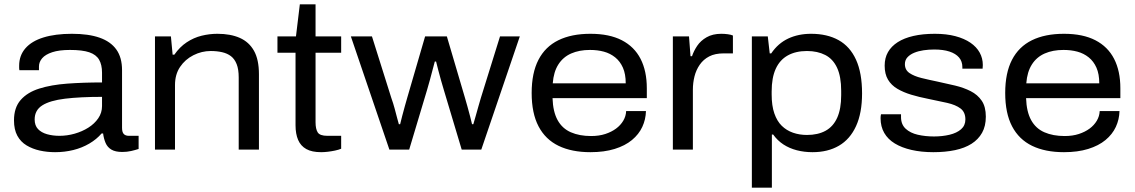

<svg xmlns="http://www.w3.org/2000/svg" viewBox="-20 -695 5273 892"><path d="M236 12Q199 12 165 4.5Q131 -3 103.5 -19.5Q76 -36 60.5 -64.5Q45 -93 45 -136Q45 -195 76 -230.5Q107 -266 162.5 -283.5Q218 -301 292.5 -306.5Q367 -312 454 -312V-357Q454 -394 440.5 -417.5Q427 -441 395 -452Q363 -463 305 -463Q255 -463 223 -452.5Q191 -442 176 -424.5Q161 -407 161 -386V-369H70Q69 -374 69 -378.5Q69 -383 69 -390Q69 -437 98 -470.5Q127 -504 182 -521Q237 -538 314 -538Q391 -538 442.5 -520Q494 -502 520.5 -465Q547 -428 547 -369V-101Q547 -81 555 -72.5Q563 -64 579 -64H624V-3Q609 2 589.5 6.5Q570 11 548 11Q516 11 497.5 0Q479 -11 470.5 -31Q462 -51 459 -75H452Q429 -48 395 -28Q361 -8 320.5 2Q280 12 236 12ZM256 -64Q292 -64 327 -74Q362 -84 390.5 -102Q419 -120 436.5 -145.5Q454 -171 454 -202V-245Q352 -245 282 -236.5Q212 -228 176.5 -205.5Q141 -183 141 -140Q141 -112 156.5 -95.5Q172 -79 198.5 -71.5Q225 -64 256 -64Z M700 0V-526H774L782 -441H790Q815 -477 847.5 -498.5Q880 -520 916.5 -529Q953 -538 990 -538Q1051 -538 1094 -519Q1137 -500 1160 -459Q1183 -418 1183 -350V0H1089V-335Q1089 -373 1079.5 -397Q1070 -421 1053 -434Q1036 -447 1012 -452.5Q988 -458 959 -458Q917 -458 878.5 -438.5Q840 -419 816.5 -384Q793 -349 793 -300V0Z M1472 12Q1429 12 1403 -2.5Q1377 -17 1365 -45Q1353 -73 1353 -113V-450H1269V-526H1355L1373 -675H1446V-526H1565V-450H1446V-127Q1446 -96 1456 -80Q1466 -64 1501 -64H1565V-4Q1553 1 1536.5 4.5Q1520 8 1503 10Q1486 12 1472 12Z M1789 0 1610 -526H1708L1798 -240Q1807 -215 1813.5 -190.5Q1820 -166 1825 -147Q1830 -128 1833 -118H1839Q1843 -134 1848.5 -156Q1854 -178 1860.5 -200.5Q1867 -223 1872 -241L1955 -526H2056L2140 -241Q2146 -222 2152 -199Q2158 -176 2164 -154.5Q2170 -133 2173 -118H2179Q2184 -134 2190 -156Q2196 -178 2202.5 -200.5Q2209 -223 2214 -240L2303 -526H2395L2216 0H2125L2042 -277Q2036 -297 2029 -321.5Q2022 -346 2016 -369.5Q2010 -393 2006 -409H2000Q1996 -394 1990 -371.5Q1984 -349 1977.5 -324.5Q1971 -300 1964 -277L1881 0Z M2723 12Q2636 12 2575 -17.5Q2514 -47 2482 -108Q2450 -169 2450 -263Q2450 -356 2481.5 -417Q2513 -478 2574 -508Q2635 -538 2723 -538Q2811 -538 2869 -508Q2927 -478 2956 -421.5Q2985 -365 2985 -285V-239H2547Q2549 -176 2570.5 -137Q2592 -98 2632 -80.5Q2672 -63 2726 -63Q2763 -63 2792 -72.5Q2821 -82 2842 -97.5Q2863 -113 2875.5 -134Q2888 -155 2889 -179H2981Q2980 -140 2964 -105.5Q2948 -71 2916 -44.5Q2884 -18 2835.5 -3Q2787 12 2723 12ZM2548 -308H2887Q2887 -351 2874 -380.5Q2861 -410 2838 -428.5Q2815 -447 2785.5 -455Q2756 -463 2721 -463Q2671 -463 2633.5 -446.5Q2596 -430 2574 -395.5Q2552 -361 2548 -308Z M3106 0V-526H3181L3188 -434H3195Q3203 -458 3219 -482Q3235 -506 3263 -522Q3291 -538 3331 -538Q3346 -538 3361 -536Q3376 -534 3385 -530V-447H3342Q3302 -447 3275 -433Q3248 -419 3231 -394.5Q3214 -370 3206.5 -340Q3199 -310 3199 -279V0Z M3473 177V-526H3547L3556 -447H3563Q3595 -494 3642 -516Q3689 -538 3748 -538Q3823 -538 3876 -508.5Q3929 -479 3957 -417.5Q3985 -356 3985 -261Q3985 -170 3957 -109Q3929 -48 3877.5 -18Q3826 12 3755 12Q3716 12 3681.5 3Q3647 -6 3619.5 -24Q3592 -42 3572 -70H3566V177ZM3729 -68Q3780 -68 3815.5 -87.5Q3851 -107 3869.5 -148Q3888 -189 3888 -253V-273Q3888 -339 3869 -380Q3850 -421 3814 -439.5Q3778 -458 3729 -458Q3677 -458 3640 -437.5Q3603 -417 3584 -375.5Q3565 -334 3565 -270V-256Q3565 -204 3577.5 -168Q3590 -132 3612 -110.5Q3634 -89 3664 -78.5Q3694 -68 3729 -68Z M4316 12Q4260 12 4214.5 1.5Q4169 -9 4137 -28.5Q4105 -48 4088 -77.5Q4071 -107 4071 -146Q4071 -151 4071.5 -155.5Q4072 -160 4073 -164H4166Q4166 -161 4166 -157.5Q4166 -154 4166 -151Q4166 -117 4187.5 -97Q4209 -77 4244 -69Q4279 -61 4319 -61Q4358 -61 4391.5 -69Q4425 -77 4445 -94.5Q4465 -112 4465 -140Q4465 -174 4442.5 -191Q4420 -208 4380.5 -217Q4341 -226 4291 -236Q4250 -244 4213.5 -255Q4177 -266 4149 -282.5Q4121 -299 4105.5 -325Q4090 -351 4090 -390Q4090 -426 4105.5 -453Q4121 -480 4150.5 -499Q4180 -518 4223.5 -528Q4267 -538 4323 -538Q4377 -538 4418.5 -527Q4460 -516 4488.5 -496.5Q4517 -477 4531.5 -450.5Q4546 -424 4546 -393Q4546 -388 4545.5 -384Q4545 -380 4545 -376H4451V-383Q4451 -410 4435.5 -428Q4420 -446 4391 -455.5Q4362 -465 4320 -465Q4295 -465 4271 -461.5Q4247 -458 4227.5 -450Q4208 -442 4196 -429Q4184 -416 4184 -397Q4184 -370 4205.5 -355.5Q4227 -341 4261.5 -332.5Q4296 -324 4335 -316Q4377 -307 4417 -297.5Q4457 -288 4489.5 -271.5Q4522 -255 4541 -227Q4560 -199 4560 -153Q4560 -109 4542.5 -78Q4525 -47 4493.5 -27Q4462 -7 4417 2.5Q4372 12 4316 12Z M4923 12Q4836 12 4775 -17.5Q4714 -47 4682 -108Q4650 -169 4650 -263Q4650 -356 4681.5 -417Q4713 -478 4774 -508Q4835 -538 4923 -538Q5011 -538 5069 -508Q5127 -478 5156 -421.5Q5185 -365 5185 -285V-239H4747Q4749 -176 4770.5 -137Q4792 -98 4832 -80.5Q4872 -63 4926 -63Q4963 -63 4992 -72.5Q5021 -82 5042 -97.5Q5063 -113 5075.5 -134Q5088 -155 5089 -179H5181Q5180 -140 5164 -105.5Q5148 -71 5116 -44.5Q5084 -18 5035.5 -3Q4987 12 4923 12ZM4748 -308H5087Q5087 -351 5074 -380.5Q5061 -410 5038 -428.5Q5015 -447 4985.5 -455Q4956 -463 4921 -463Q4871 -463 4833.5 -446.5Q4796 -430 4774 -395.5Q4752 -361 4748 -308Z"/></svg>

Font: Archivo SemiExpanded
Style: Regular
Weight: 400
Width: 6
Designer: Hector Gatti
Foundry: Omnibus-Type
Version: Version 2.001